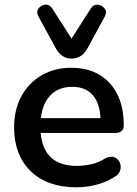

<svg xmlns="http://www.w3.org/2000/svg" viewBox="-20 -786 581 816"><path d="M284 -537Q241 -537 217 -581L144 -715Q133 -735 143.5 -749.5Q154 -764 172 -766Q190 -768 202 -750L284 -622L366 -750Q378 -768 396 -766Q414 -764 425 -749.5Q436 -735 425 -715L352 -581Q328 -537 284 -537ZM305 10Q181 10 110.5 -58.5Q40 -127 40 -244Q40 -320 71 -377Q102 -434 157 -466Q212 -498 283 -498Q387 -498 446.5 -432.5Q506 -367 506 -254Q506 -221 470 -221H153Q165 -81 307 -81Q336 -81 368 -88Q400 -95 429 -114Q452 -124 467.5 -117Q483 -110 489.5 -94Q496 -78 490.5 -61Q485 -44 465 -33Q432 -12 390 -1Q348 10 305 10ZM154 -284H407Q404 -348 373.5 -382.5Q343 -417 287 -417Q229 -417 194.5 -381Q160 -345 154 -284Z"/></svg>

Font: Chiron GoRound TC M
Style: Regular
Weight: 500
Designer: Ryoko NISHIZUKA 西塚涼子 (kana, bopomofo & ideographs); Paul D. Hunt (Latin, Greek & Cyrillic); Sandoll Communications 산돌커뮤니
Foundry: Adobe
Version: Version 1.000;hotconv 1.1.1;makeotfexe 2.6.0